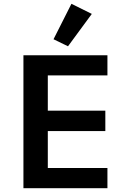

<svg xmlns="http://www.w3.org/2000/svg" viewBox="-20 -988 680 1008"><path d="M103 0V-698H544V-592H231V-407H533V-300H231V-106H544V0ZM337 -745 261 -782 355 -968 462 -915Z"/></svg>

Font: Writer SemiBold
Style: Regular
Weight: 600
Monospace: yes
Designer: Mike Abbink, Paul van der Laan, Pieter van Rosmalen
Foundry: Bold Monday
Version: Version 2.001 2020